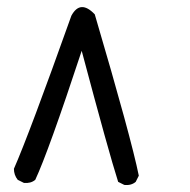

<svg xmlns="http://www.w3.org/2000/svg" viewBox="-20 -360 540 545"><path d="M333 165 315.4 156.2Q289.1 74.2 211.9 -215.8Q117.2 71.3 80.1 150.4Q67.4 161.1 47.9 159.2L30.3 150.4Q19.5 136.7 19.5 119.1Q62.5 21.5 182.6 -315.4Q208 -362.3 249 -319.3Q352.5 32.2 374 138.7L365.2 156.2Q352.5 167 333 165Z"/></svg>

Font: NaikaiFont
Style: Regular
Weight: 400
Version: Version 1.67